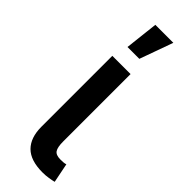

<svg xmlns="http://www.w3.org/2000/svg" viewBox="-257 -775 795 795"><g transform="rotate(45 141.0 -377.5)"><path d="M207.5 3.4Q137.7 3.4 104.2 -30Q70.8 -63.5 70.8 -127.4V-542.5H177.7V-147.5Q177.7 -114.3 186.8 -100.6Q195.8 -86.9 222.2 -86.9Q234.4 -86.9 241.2 -87.6Q248 -88.4 253.9 -90.3L271 -4.9Q259.8 -2 242.9 0.7Q226.1 3.4 207.5 3.4ZM89.4 -612.8 106 -759.3H211.4L158.7 -612.8Z"/></g></svg>

Font: Inter 16pt Medium
Style: Regular
Weight: 500
Version: Version 4.001;git-66647c0bb